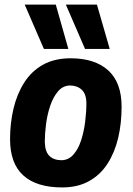

<svg xmlns="http://www.w3.org/2000/svg" viewBox="-20 -810 584 840"><path d="M252 10Q140 10 82 -42.5Q24 -95 24 -201Q24 -271 39 -334.5Q54 -398 85.5 -448Q117 -498 167.5 -526.5Q218 -555 289 -555Q395 -555 453.5 -502Q512 -449 512 -343Q512 -270 497 -206.5Q482 -143 450.5 -94Q419 -45 369.5 -17.5Q320 10 252 10ZM250 -109Q280 -110 301 -133.5Q322 -157 334.5 -195Q347 -233 352.5 -276.5Q358 -320 358 -360Q357 -400 337 -418Q317 -436 285 -436Q255 -435 234 -410.5Q213 -386 200 -348Q187 -310 181.5 -267.5Q176 -225 176 -189Q177 -146 196.5 -127.5Q216 -109 250 -109ZM172 -596 88 -790H224L279 -596ZM352 -596 268 -790H404L460 -596Z"/></svg>

Font: Georama
Style: Bold Italic
Weight: 700
Italic angle: -9°
Designer: Jean-Baptiste Levee
Foundry: Production Type
Version: Version 1.000